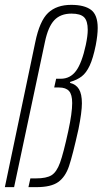

<svg xmlns="http://www.w3.org/2000/svg" viewBox="-25 -770 422 790"><path d="M268 -750Q322 -750 349.5 -729.5Q377 -709 377 -655Q377 -626 369 -584Q358 -530 344 -500Q330 -470 311 -455.5Q292 -441 264 -433L263 -429Q288 -423 300 -403Q312 -383 312 -345Q312 -309 298 -239Q274 -131 259 -86.5Q244 -42 214.5 -21Q185 0 125 0H92L100 -36H123Q166 -36 187 -49Q208 -62 222 -100.5Q236 -139 256 -231Q272 -305 272 -346Q272 -381 259 -395.5Q246 -410 218 -410H198L206 -446H225Q264 -446 288 -478.5Q312 -511 328 -585Q336 -623 336 -647Q336 -684 321 -699Q306 -714 269 -714Q224 -714 198.5 -687Q173 -660 160 -598L33 0H-5L120 -596Q138 -684 173 -717Q208 -750 268 -750Z"/></svg>

Font: Saira Ultra Condensed ExLight
Style: Italic
Weight: 200
Width: 1
Italic angle: -12°
Designer: Hector Gatti with collaboration of the Omnibus-Type team
Foundry: Omnibus-Type
Version: Version 1.001; ttfautohint (v1.8)